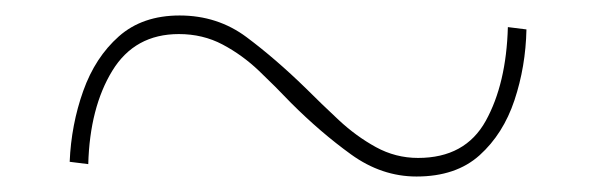

<svg xmlns="http://www.w3.org/2000/svg" viewBox="-20 -363 770 248"><path d="M660 -325Q659 -277 644.5 -233.5Q630 -190 599.5 -162.5Q569 -135 518 -135Q473 -135 433.5 -163.5Q394 -192 356 -230Q336 -251 314.5 -271.5Q293 -292 267.5 -305.5Q242 -319 211 -319Q154 -319 125 -271.5Q96 -224 94 -151L70 -154Q72 -202 87.5 -245.5Q103 -289 133.5 -316Q164 -343 212 -343Q261 -343 298.5 -315Q336 -287 375 -249Q395 -229 417.5 -208Q440 -187 465.5 -173Q491 -159 520 -159Q581 -159 607.5 -207Q634 -255 636 -328Z"/></svg>

Font: BhuTuka Expanded One
Style: Regular
Weight: 400
Designer: Erin McLaughlin
Version: Version 1.000; ttfautohint (v1.8.3)